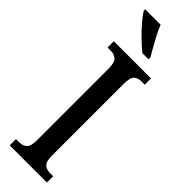

<svg xmlns="http://www.w3.org/2000/svg" viewBox="-313 -931 931 931"><g transform="rotate(45 153.0 -465.5)"><path d="M26 0V-43H49Q71 -43 86.5 -56Q102 -69 102 -110V-602Q102 -645 86.5 -658Q71 -671 49 -671H26V-714H281V-671H258Q234 -671 220 -658Q206 -645 206 -602V-111Q206 -70 220.5 -56.5Q235 -43 258 -43H281V0ZM165 -771Q142 -789 112.5 -817.5Q83 -846 58.5 -875Q34 -904 24 -921V-931H130Q138 -909 152 -882Q166 -855 181 -829Q196 -803 207 -784V-771Z"/></g></svg>

Font: Noto Serif Lao ExtraCondensed Medium
Style: Regular
Weight: 500
Width: 2
Designer: Monotype Design Team
Foundry: Monotype Imaging Inc.
Version: Version 2.003; ttfautohint (v1.8.4.7-5d5b)